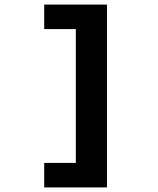

<svg xmlns="http://www.w3.org/2000/svg" viewBox="-20 -720 690 838"><path d="M447 98H311V-700H447ZM401 98H173V-9H401ZM401 -593H173V-700H401Z"/></svg>

Font: Azeret Mono SemiBold
Style: Regular
Weight: 600
Designer: Martin Vácha
Foundry: Displaay
Version: Version 1.002